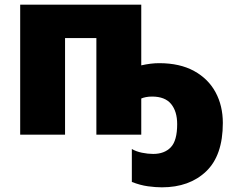

<svg xmlns="http://www.w3.org/2000/svg" viewBox="-20 -573 1011 817"><path d="M581.1 -553.2V-294.9Q622.1 -304.2 657.2 -304.2Q745.1 -304.2 805.7 -271Q866.2 -237.8 897.2 -180.4Q928.2 -123 928.2 -49.8Q928.2 88.4 857.2 156.2Q786.1 224.1 668.9 224.1Q642.1 224.1 609.6 219.7Q577.1 215.3 541 201.2V61Q559.1 71.8 584.2 76.9Q609.4 82 631.8 82Q679.7 82 706.8 53.7Q733.9 25.4 733.9 -44.9Q733.9 -99.1 708 -130.6Q682.1 -162.1 627 -162.1Q612.8 -162.1 600.6 -159.7Q588.4 -157.2 581.1 -153.8V0H390.1V-411.1H256.8V0H65.9V-553.2Z"/></svg>

Font: Open Sans ExtraBold
Style: Regular
Weight: 800
Designer: Monotype Design Team
Foundry: Monotype Imaging Inc.
Version: Version 3.003; ttfautohint (v1.8.4)